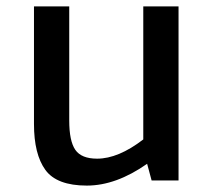

<svg xmlns="http://www.w3.org/2000/svg" viewBox="-20 -563 668 599"><path d="M537 -543V0H453L439 -52Q342 16 251 16Q157 16 121.5 -33Q86 -82 86 -176V-543H196V-187Q196 -123 215 -95.5Q234 -68 283 -68Q349 -68 427 -128V-543Z"/></svg>

Font: Martel Sans SemiBold
Style: Regular
Weight: 600
Designer: Dan Reynolds and Mathieu Réguer
Foundry: Dan Reynolds and Mathieu Réguer
Version: Version 1.002; ttfautohint (v1.1) -l 5 -r 5 -G 72 -x 0 -D la